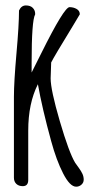

<svg xmlns="http://www.w3.org/2000/svg" viewBox="-20 -683 351 720"><path d="M171.9 -448.7 169.9 -389.2Q169.9 -346.2 204.3 -228.5Q238.8 -110.8 261.7 -72.8Q264.6 -68.4 274.7 -54.7Q284.7 -41 289.3 -30.8Q293.9 -20.5 293.9 -9.3Q293.9 2 285.4 9.5Q276.9 17.1 265.6 17.1Q242.2 17.1 216.8 -32.5Q191.4 -82 171.9 -153.8Q138.2 -276.4 122.1 -367.2Q85.9 -295.4 85.9 -193.4V-8.3Q85.9 15.1 65.4 15.1Q50.3 15.1 41.3 6.6Q32.2 -2 32.2 -16.6V-320.3Q32.2 -374.5 41.7 -482.2Q51.3 -589.8 51.3 -643.6Q60.1 -662.6 76.9 -662.6Q93.8 -662.6 102.8 -653.6Q111.8 -644.5 111.8 -631.8V-628.9Q98.6 -606 98.6 -446.8V-411.1Q100.1 -413.6 135.3 -484.4Q220.7 -656.2 240.7 -656.2Q255.4 -656.2 267.3 -649.4Q279.3 -642.6 279.3 -629.4Q279.3 -628.4 255.4 -589.4Q181.6 -468.8 171.9 -448.7Z"/></svg>

Font: Amatic
Style: Bold
Weight: 700
Width: 3
Version: Version 2.000; ttfautohint (v0.92-dirty) -l 8 -r 50 -G 50 -x